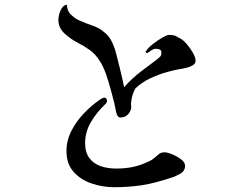

<svg xmlns="http://www.w3.org/2000/svg" viewBox="-20 -765 1040 803"><path d="M754 -72Q754 -50 734 -38.5Q714 -27 697 -22Q663 -11 633.5 -3Q604 5 571 10Q515 18 457 18Q411 18 365 3Q319 -12 288.5 -45.5Q258 -79 258 -133Q258 -177 278 -216.5Q298 -256 330 -290Q362 -324 399 -349Q419 -363 425.5 -351Q432 -339 419 -328Q384 -295 360 -254Q336 -213 336 -167Q336 -127 354 -103.5Q372 -80 401.5 -70Q431 -60 466 -60Q502 -60 534.5 -66.5Q567 -73 600 -89Q605 -91 611.5 -94.5Q618 -98 622 -102Q633 -110 642.5 -119Q652 -128 668 -128Q680 -128 700.5 -119.5Q721 -111 737.5 -98.5Q754 -86 754 -72ZM798 -510Q798 -500 787.5 -493Q777 -486 764 -482.5Q751 -479 744 -478Q716 -474 679.5 -464Q643 -454 607.5 -437Q572 -420 546 -395Q542 -388 537.5 -376.5Q533 -365 531 -354Q530 -347 528.5 -339.5Q527 -332 529 -316Q528 -303 518.5 -290.5Q509 -278 495 -275Q479 -271 473 -278.5Q467 -286 462 -314Q461 -322 458 -334Q455 -346 453 -353L444 -387Q434 -425 423 -456Q412 -487 398 -509Q380 -538 356.5 -555Q333 -572 304 -587Q278 -600 251.5 -623.5Q225 -647 224 -681Q224 -692 228 -707Q232 -722 240.5 -733.5Q249 -745 260 -745Q260 -720 277 -703.5Q294 -687 315 -678Q336 -669 347 -665Q358 -661 369.5 -657Q381 -653 392 -647Q406 -640 424.5 -623Q443 -606 456 -572Q461 -560 467 -536Q473 -512 480 -484.5Q487 -457 492 -434Q497 -411 499 -400Q532 -438 571.5 -467.5Q611 -497 636 -516Q646 -524 650.5 -529Q655 -534 655 -546Q655 -561 631 -561Q623 -561 613.5 -554.5Q604 -548 596 -543Q595 -542 592 -544Q589 -546 589 -549Q599 -565 619.5 -581Q640 -597 659.5 -608Q679 -619 686 -619Q706 -619 716 -614Q726 -609 736 -603Q748 -596 762.5 -579Q777 -562 787.5 -543Q798 -524 798 -510Z"/></svg>

Font: Kaisei HarunoUmi Medium
Style: Regular
Weight: 500
Designer: Font-Kai, 金井和夫
Foundry: KAZUO KANAI
Version: Version 5.003